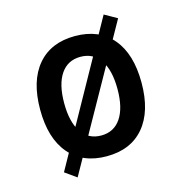

<svg xmlns="http://www.w3.org/2000/svg" viewBox="-99 -674 783 829"><g transform="rotate(-15 293.0 -260.0)"><path d="M147 65.4 95.7 28.8 437.5 -585 493.7 -553.2ZM293 9.8Q185.5 9.8 126 -60.5Q66.4 -130.9 66.4 -258.8Q66.4 -387.2 126 -457.3Q185.5 -527.3 293 -527.3Q400.9 -527.3 460.2 -457.3Q519.5 -387.2 519.5 -258.8Q519.5 -130.9 460.2 -60.5Q400.9 9.8 293 9.8ZM293 -83Q350.1 -83 381.1 -128.9Q412.1 -174.8 412.1 -258.8Q412.1 -343.3 381.1 -388.9Q350.1 -434.6 293 -434.6Q235.8 -434.6 204.8 -388.9Q173.8 -343.3 173.8 -258.8Q173.8 -174.8 204.8 -128.9Q235.8 -83 293 -83Z"/></g></svg>

Font: Cascadia Mono PL
Style: Regular
Weight: 400
Monospace: yes
Designer: Aaron Bell
Foundry: Saja Typeworks
Version: Version 2102.003